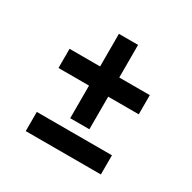

<svg xmlns="http://www.w3.org/2000/svg" viewBox="-126 -666 791 792"><g transform="rotate(30 269.5 -270.0)"><path d="M314.9 -539.6V-384.3H460.4V-293H314.9V-137.7H223.6V-293H78.1V-384.3H223.6V-539.6ZM91.3 -91.3H449.2V0H91.3Z"/></g></svg>

Font: Noticia Text
Style: Bold
Weight: 700
Designer: JM Sole
Foundry: JM Sole
Version: Version 1.003